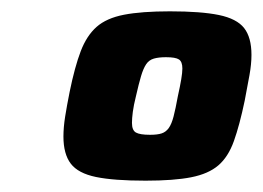

<svg xmlns="http://www.w3.org/2000/svg" viewBox="-20 -716 464 339"><path d="M237 -397Q181 -397 149.5 -403.5Q118 -410 105 -427Q92 -444 92 -475Q92 -491 95 -510Q98 -529 103 -554Q112 -598 122.5 -625.5Q133 -653 150.5 -668.5Q168 -684 199 -690Q230 -696 280 -696Q335 -696 366.5 -689.5Q398 -683 411 -666.5Q424 -650 424 -619Q424 -603 420.5 -583.5Q417 -564 412 -538Q403 -495 393 -467Q383 -439 365.5 -424Q348 -409 317.5 -403Q287 -397 237 -397ZM245 -478Q258 -478 265.5 -480.5Q273 -483 278 -490Q283 -497 286.5 -510.5Q290 -524 294 -546Q298 -564 300 -576Q302 -588 302 -595Q302 -607 296 -611Q290 -615 273 -615Q260 -615 251.5 -612.5Q243 -610 238 -602.5Q233 -595 229 -581.5Q225 -568 220 -546Q216 -530 214.5 -518.5Q213 -507 213 -499Q213 -486 220 -482Q227 -478 245 -478Z"/></svg>

Font: Saira Thin Black
Style: Italic
Weight: 900
Italic angle: -12°
Version: Version 1.101